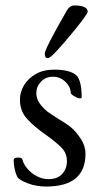

<svg xmlns="http://www.w3.org/2000/svg" viewBox="-20 -669 363 703"><path d="M301 -626Q301 -622 288.5 -604.5Q276 -587 257.5 -564Q239 -541 220.5 -519.5Q202 -498 189 -484Q164 -456 154 -456Q144 -456 144 -473Q144 -490 225 -631Q236 -649 252 -649Q301 -649 301 -626ZM239 -330Q238 -352 219 -370Q200 -388 174 -388Q147 -388 130 -370Q113 -352 113 -328Q113 -304 130 -284Q147 -264 160 -256Q166 -252 175.5 -245.5Q185 -239 198 -231Q215 -221 226.5 -213Q238 -205 249 -194.5Q260 -184 273 -165Q293 -136 293 -106Q293 14 149 14Q112 14 80 1.5Q48 -11 43 -22Q31 -47 30 -83Q30 -92 46 -92Q61 -92 62 -85Q66 -68 80.5 -51Q95 -34 115.5 -23.5Q136 -13 158 -13Q190 -13 207.5 -32Q225 -51 225 -79Q225 -107 207 -126.5Q189 -146 147 -176Q104 -206 78.5 -234.5Q53 -263 53 -304Q53 -332 68 -357Q83 -382 111 -398Q139 -414 179 -414Q239 -414 262 -391Q279 -369 279 -313Q279 -309 272 -309Q265 -309 252 -316.5Q239 -324 239 -330Z"/></svg>

Font: Benne
Style: Regular
Weight: 400
Designer: John-Daniel Harrington
Version: Version 1.001